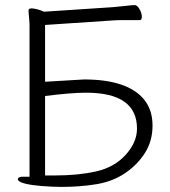

<svg xmlns="http://www.w3.org/2000/svg" viewBox="-20 -727 669 754"><path d="M222 7 183 6Q94 2 63 -11Q50 -17 50 -23Q50 -31 65 -33H96V-634L92 -685Q92 -694 103 -694Q122 -694 151 -682L152 -681L425 -699Q449 -701 474 -704Q499 -707 509 -707Q519 -707 528 -691Q537 -675 537 -661.5Q537 -648 529 -648H466Q440 -648 426 -647L157 -629V-406L310 -415Q481 -415 546 -336Q579 -295 579 -234Q579 -173 549 -126Q519 -79 470.5 -46.5Q422 -14 358 -3.5Q294 7 222 7ZM310 -415ZM92 -685ZM65 -33ZM318 -363Q260 -363 157 -350V-38H198Q287 -38 358 -54Q429 -70 473.5 -119Q518 -168 518 -222Q518 -363 318 -363Z"/></svg>

Font: LXGW WenKai Light
Style: Regular
Weight: 300
Designer: LXGW / Fontworks Inc.
Foundry: LXGW / Fontworks Inc.
Version: Version 1.501; October 10, 2024